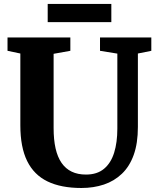

<svg xmlns="http://www.w3.org/2000/svg" viewBox="-20 -930 784 958"><path d="M386 8Q284.5 8 217 -24.8Q149.5 -57.5 115.5 -126.5Q81.5 -195.5 81.5 -304.5V-663L17.5 -676.5V-743H331V-676.5L247.5 -661.5V-291Q247.5 -233.5 257.2 -190Q267 -146.5 287.2 -117.2Q307.5 -88 337.8 -73.5Q368 -59 409 -59Q464.5 -59 499 -87.8Q533.5 -116.5 549.5 -168Q565.5 -219.5 565.5 -288V-662.5L479 -676.5V-743H735V-676.5L668 -663V-296.5Q668 -215 647.2 -157.2Q626.5 -99.5 588.2 -63Q550 -26.5 498.5 -9.2Q447 8 386 8ZM535.5 -910.5V-819.5H218V-910.5Z"/></svg>

Font: Merriweather ExtraBold
Style: Regular
Weight: 800
Version: Version 2.100